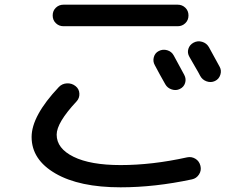

<svg xmlns="http://www.w3.org/2000/svg" viewBox="-20 -760 1040 820"><path d="M722 -523Q737 -496 767 -440Q776 -423 770.5 -405.5Q765 -388 748 -380Q732 -372 713.5 -378Q695 -384 686 -400Q678 -414 663 -441Q648 -468 641 -482Q632 -498 637 -516Q642 -534 658 -542Q675 -551 694 -545.5Q713 -540 722 -523ZM835 -436Q828 -450 812 -477Q796 -504 789 -517Q779 -534 784.5 -551.5Q790 -569 807 -578Q824 -587 843 -581.5Q862 -576 872 -559Q888 -531 918 -475Q927 -459 921 -440.5Q915 -422 898 -414Q881 -406 862.5 -412.5Q844 -419 835 -436ZM739 -740Q758 -740 771.5 -727Q785 -714 785 -694Q785 -674 771.5 -661Q758 -648 739 -648H251Q232 -648 218.5 -661Q205 -674 205 -694Q205 -714 218.5 -727Q232 -740 251 -740ZM495 40Q319 40 217 -19Q115 -78 115 -175Q115 -265 231 -388Q245 -403 266 -404Q287 -405 303 -392Q318 -380 319 -360.5Q320 -341 307 -327Q222 -236 222 -185Q222 -126 294 -90.5Q366 -55 495 -55Q630 -55 779 -88Q798 -92 814.5 -82Q831 -72 836 -52Q841 -32 830 -15Q819 2 800 6Q641 40 495 40Z"/></svg>

Font: Rounded Mplus 1c Medium
Style: Regular
Weight: 500
Version: Version 1.059.20150529